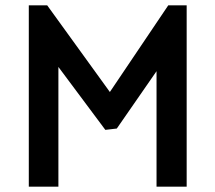

<svg xmlns="http://www.w3.org/2000/svg" viewBox="-20 -700 807 720"><path d="M418 -218 567 -433V0H680V-680H611L392 -355L157 -680H88V0H199V-449L375 -213Z"/></svg>

Font: Catamaran SemiBold
Style: Regular
Weight: 600
Designer: Pria Ravichandran
Version: Version 2.000